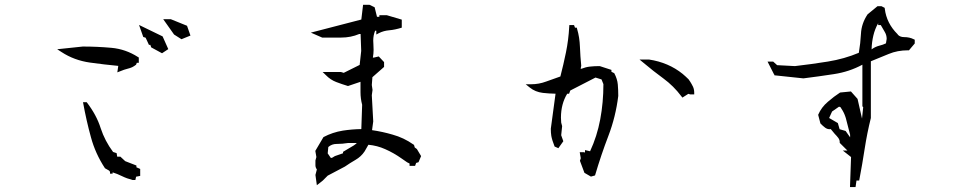

<svg xmlns="http://www.w3.org/2000/svg" viewBox="-20 -804 4040 795"><path d="M446.3 -85H435.5V-92.8L431.6 -97.7L414.6 -107.4Q374.5 -168.5 356.4 -236.3Q337.9 -302.7 323.7 -380.9H338.9Q359.9 -353.5 374 -327.1Q388.2 -300.8 397 -272.9Q414.1 -220.7 448.2 -174.8L462.9 -169.9L465.3 -155.3H478.5L498.5 -136.7L544.9 -118.7V-111.3L560.5 -104.5V-75.7L543.5 -72.3L540.5 -58.6H529.3Q504.9 -64.9 485.1 -74.7Q465.3 -84.5 446.3 -90.3ZM446.3 -97.7V-96.2L447.3 -96.7ZM323.2 -611.3Q382.3 -611.3 441.4 -606Q500.5 -600.6 551.3 -567.9L554.7 -565.9V-543.9H546.4L543.5 -536.1Q534.7 -529.3 526.9 -525.6Q519 -522 506.8 -519Q494.6 -516.1 478.5 -509.3L465.8 -504.4L469.7 -531.2Q412.1 -536.6 352.5 -544.9Q287.1 -554.2 234.9 -588.4L216.8 -600.1L322.8 -611.3ZM601.6 -618.2H596.7L583 -647.9L573.2 -650.9L555.7 -700.7L653.3 -653.3L676.8 -600.6L650.9 -583.5L606 -607.9L602.5 -618.2ZM685.5 -724.6H687L754.4 -697.3L768.6 -656.7L731.4 -641.6L700.7 -661.1L655.8 -724.6H670.9Z M1525.4 -635.7Q1525.4 -629.9 1526.1 -620.8Q1526.9 -611.8 1526.9 -597.2Q1526.9 -582.5 1523.9 -565.4H1527.3L1548.3 -570.3L1570.3 -546.9V-530.3V-526.9L1522 -484.4L1519.5 -452.1L1522.5 -431.6L1519.5 -409.7L1525.4 -301.3L1520.5 -265.1Q1564 -258.8 1605.5 -246.6Q1651.9 -233.9 1691.9 -205.6L1694.3 -204.1L1697.3 -193.4L1706.1 -187L1723.6 -157.7L1712.9 -132.3L1703.1 -129.4L1698.7 -117.2H1675.8V-127L1666 -131.8L1644 -147Q1610.4 -170.9 1574.7 -186.5Q1542 -201.2 1505.4 -204.6L1489.7 -177.2Q1475.1 -155.3 1452.1 -142.1Q1429.2 -128.9 1408.2 -114.3L1336.9 -76.7L1316.4 -56.2L1292 -37.1L1286.1 -79.6L1292 -102.5Q1286.1 -110.4 1286.1 -119.6V-139.6L1290 -153.8L1285.6 -179.2L1319.3 -236.3Q1356.9 -256.3 1399.9 -263.2Q1438 -269 1476.1 -269.5L1479.5 -370.1Q1472.7 -396 1472.7 -422.4V-465.3L1420.9 -447.8Q1395 -455.6 1372.1 -464.4Q1348.1 -473.6 1329.6 -492.7L1315.9 -505.9H1391.6L1403.3 -502.4L1469.2 -535.2L1475.6 -593.3L1473.1 -663.1H1467.3Q1432.6 -648.4 1392.1 -648.4H1314L1267.1 -668.9L1476.1 -723.1L1483.4 -784.2H1509.8L1531.2 -773.9L1541 -734.4H1550.8V-741.2H1580.1H1581.1L1643.6 -722.7V-716.8V-689.5Q1615.7 -680.7 1592.3 -678.7Q1568.8 -676.8 1549.3 -667L1538.1 -661.1V-676.8H1533.2Q1525.4 -657.7 1525.4 -635.7ZM1421.4 -211.9Q1397.9 -208 1373.5 -208Q1354 -208 1339.4 -195.3L1336.9 -168.9L1349.6 -150.4H1354.5L1366.7 -157.7L1400.4 -169.4V-175.3L1444.8 -201.7L1456.1 -210V-211.9Z M2328.6 -416Q2302.7 -373.5 2302.7 -316.9Q2302.7 -306.6 2303.7 -296.4L2307.6 -281.7L2303.7 -244.1L2312.5 -219.2L2292 -190.4L2276.4 -197.3Q2265.6 -224.6 2262.7 -241.7Q2260.7 -254.4 2260.7 -270.5V-271L2280.3 -416Q2252.9 -416.5 2227.5 -419.4Q2196.3 -423.3 2173.8 -441.4L2156.7 -455.1H2178.7Q2211.4 -455.1 2241.2 -466.3Q2271 -477.5 2300.3 -487.3Q2313 -536.1 2323.5 -587.4Q2334 -638.7 2336.9 -692.9L2337.4 -700.2H2356.9L2360.8 -689.5H2368.2L2369.6 -684.1Q2379.9 -649.9 2381.3 -609.9Q2382.8 -570.8 2386.7 -531.7L2384.3 -519.5H2388.2Q2405.3 -526.4 2422.9 -528.3Q2440.9 -530.3 2461.9 -530.3H2463.4L2511.7 -514.6V-508.8V-506.8L2523.4 -501Q2536.1 -477.1 2538.1 -454.1Q2540 -431.2 2540 -407.2V-406.7Q2529.3 -320.3 2499.3 -241.9Q2469.2 -163.6 2443.8 -77.6L2426.8 -72.8L2399.9 -88.4L2381.3 -138.2L2384.8 -148.9L2380.4 -173.8H2396.5H2397.5L2402.3 -172.4V-182.6L2423.3 -177.7Q2452.1 -239.3 2465.3 -309.6Q2478.5 -379.9 2478.5 -455.6L2470.7 -475.1L2445.8 -482.9L2341.3 -429.2L2336.4 -416ZM2666 -557.6H2667Q2748 -545.4 2806.6 -498Q2818.8 -487.8 2831.1 -475.6Q2838.9 -464.8 2843.5 -456.3Q2848.1 -447.8 2849.9 -444.1Q2851.6 -440.4 2852.5 -436.5Q2854.5 -428.7 2854.5 -420.9V-413.1H2837.9L2830.1 -415.5L2805.7 -399.9L2801.3 -405.3Q2769 -448.2 2727.3 -478.8Q2685.5 -509.3 2644.5 -543.9L2627.9 -557.6Z M3507.8 -29.3H3499.5L3503.9 -153.8L3469.7 -180.7H3488.8L3457 -212.4V-215.8Q3457 -225.1 3450.7 -233.4Q3444.3 -241.7 3436.5 -249.5L3419.9 -269.5Q3417.5 -269 3415 -269Q3405.3 -269 3396.5 -275.4Q3386.2 -283.2 3377 -293L3367.7 -328.6Q3381.3 -360.4 3408.2 -382.8Q3433.6 -404.8 3458.5 -420.9L3503.4 -425.3L3530.8 -394.5L3549.3 -313L3554.2 -360.4L3550.8 -363.8V-536.1Q3496.6 -506.8 3432.9 -497.1Q3369.1 -487.3 3306.6 -479.5L3186.5 -492.2V-495.1H3185.5L3158.2 -548.8H3181.6L3197.8 -534.2L3271.5 -530.3Q3339.8 -538.1 3408 -549.1Q3476.1 -560.1 3536.1 -585.4Q3543 -626 3544.9 -664.1Q3546.9 -706.5 3572.3 -744.6L3613.3 -778.3H3616.2H3629.9L3643.1 -771.5L3643.6 -767.6Q3650.9 -707.5 3696.3 -662.6L3698.7 -659.2Q3708 -650.4 3723.1 -650.4Q3746.1 -650.4 3763.2 -641.6L3767.6 -639.6V-627V-624L3743.7 -595.7H3740.2Q3695.8 -595.7 3659.9 -580.6Q3624 -565.4 3585.9 -550.3V-315.4Q3570.3 -252.9 3560.5 -189.2Q3550.8 -125.5 3537.6 -56.6H3526.4L3522.5 -29.3ZM3456.5 -269 3481.4 -261.7 3500 -235.4V-246.1Q3483.4 -311 3482.2 -315.2Q3481 -319.3 3479.5 -323.2Q3478 -327.1 3476.6 -330.8Q3475.1 -334.5 3473.1 -338.4Q3471.2 -342.3 3469.2 -345.7Q3464.8 -353.5 3460 -360.4L3454.1 -362.3L3425.3 -342.3L3413.1 -315.4L3449.2 -294.4ZM3627 -700.2H3616.2V-708Q3602.5 -683.6 3596.2 -656.7Q3589.8 -629.9 3588.9 -599.6H3589.4L3591.8 -601.6Q3605 -610.8 3622.1 -615.2Q3635.3 -618.2 3648.4 -624.5L3651.4 -643.1Q3651.4 -659.2 3642.8 -672.9Q3634.3 -686.5 3627 -700.2Z"/></svg>

Font: Bakudai
Style: Bold
Weight: 700
Version: Version 1.48